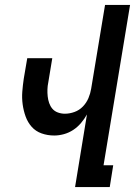

<svg xmlns="http://www.w3.org/2000/svg" viewBox="-20 -755 545 775"><path d="M283 0 331 -293Q321 -275 307 -258.5Q293 -242 275.5 -230.5Q258 -219 238 -213.5Q218 -208 199 -208Q172 -208 148 -216.5Q124 -225 108 -243Q92 -261 83.5 -284.5Q75 -308 71.5 -333.5Q68 -359 70 -385Q72 -411 76 -438L90 -520H191L175 -423Q172 -409 171.5 -394.5Q171 -380 172.5 -366Q174 -352 178.5 -339Q183 -326 191.5 -316Q200 -306 213.5 -301Q227 -296 242 -296Q261 -296 280.5 -303Q300 -310 314.5 -325Q329 -340 337 -359Q345 -378 348 -397L404 -735H505L398 -88H437L423 0Z"/></svg>

Font: Iosevka Semibold
Style: Italic
Weight: 600
Italic angle: -9°
Monospace: yes
Designer: Belleve Invis
Foundry: Belleve Invis
Version: Version 32.5.0; ttfautohint (v1.8.4)